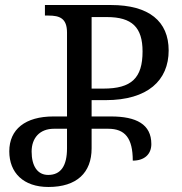

<svg xmlns="http://www.w3.org/2000/svg" viewBox="-20 -734 726 765"><path d="M173 11C286 11 345 -46 345 -143V-221H411C478 -221 509 -184 509 -94C555 -94 583 -119 583 -160C583 -239 523 -270 422 -270H345V-335H401C569 -335 652 -414 652 -533C652 -649 574 -714 422 -714H159V-672H173C218 -672 247 -661 247 -604V-270H193C81 -270 17 -219 17 -131C17 -46 73 11 173 11ZM345 -381V-666H406C506 -666 548 -625 548 -529C548 -423 504 -381 392 -381ZM172 -37C129 -37 106 -73 106 -130C106 -184 138 -221 195 -221H247V-143C247 -74 223 -37 172 -37Z"/></svg>

Font: Noto Serif Georgian SemiCondensed
Style: Regular
Weight: 400
Width: 4
Designer: Monotype Design Team, Akaki Razmadze
Foundry: Google LLC
Version: Version 2.003